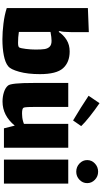

<svg xmlns="http://www.w3.org/2000/svg" viewBox="363 -1182 866 1633"><g transform="rotate(90 796.5 -365.0)"><path d="M610 -271Q610 -167 589.5 -94Q569 -21 543 -1Q512 24 451 36Q390 48 313 48Q253 48 179.5 39Q106 30 48 11V-679L253 -687V-575Q253 -566 252.5 -531.5Q252 -497 250 -474Q248 -451 243 -439L250 -430Q277 -472 319 -498Q361 -524 417 -524Q509 -524 559.5 -468Q610 -412 610 -271ZM401 -235Q401 -283 397 -310Q393 -337 377 -353.5Q361 -370 327 -370Q298 -370 251 -361V-92Q295 -85 343 -85Q377 -85 383 -95Q390 -107 395.5 -151Q401 -195 401 -235Z M1236 -512V35H1071L1048 -57Q962 47 843 47Q801 47 763.5 35Q726 23 707 0Q696 -13 690.5 -65Q685 -117 685 -224V-512H889V-227Q889 -203 890 -171Q891 -139 897 -130Q905 -119 945 -119L964 -120Q997 -121 1033 -135V-512ZM1004 -553Q958 -580 895 -619.5Q832 -659 794 -685L857 -778Q913 -740 968.5 -696Q1024 -652 1052 -622Z M1341 -673Q1341 -711 1370 -738.5Q1399 -766 1440 -766Q1480 -766 1508.5 -738.5Q1537 -711 1537 -673Q1537 -635 1508.5 -607.5Q1480 -580 1440 -580Q1399 -580 1370 -607.5Q1341 -635 1341 -673ZM1337 -512H1541V35H1337Z"/></g></svg>

Font: Lalezar
Style: Regular
Weight: 400
Designer: Borna Izadpanah
Foundry: Borna Izadpanah
Version: Version 1.003;November 28, 2018;FontCreator 11.5.0.2421 64-b